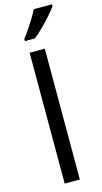

<svg xmlns="http://www.w3.org/2000/svg" viewBox="-148 -1033 573 1077"><g transform="rotate(-15 138.5 -495.0)"><path d="M173 0H85V-760H173ZM277 -980Q265 -962 240 -933.5Q215 -905 186.5 -876.5Q158 -848 134 -830H76V-842Q91 -861 108.5 -887Q126 -913 143 -940.5Q160 -968 171 -990H277Z"/></g></svg>

Font: Noto Sans PhagsPa
Style: Regular
Weight: 400
Designer: Monotype Design Team
Foundry: Monotype Imaging Inc.
Version: Version 2.004; ttfautohint (v1.8.4.7-5d5b)